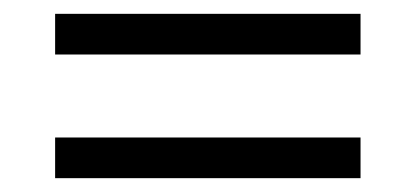

<svg xmlns="http://www.w3.org/2000/svg" viewBox="-20 -484 604 279"><path d="M60.1 -404.8V-463.9H503.9V-404.8ZM60.1 -225.1V-284.2H503.9V-225.1Z"/></svg>

Font: LT Superior
Style: Regular
Weight: 400
Designer: Daniel Lyons
Foundry: LyonsType
Version: Version 1.000